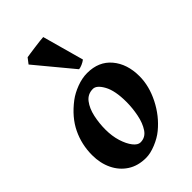

<svg xmlns="http://www.w3.org/2000/svg" viewBox="-225 -801 900 900"><g transform="rotate(-45 225.5 -351.0)"><path d="M435.1 -272.9Q435.1 -208 401.6 -141.8Q368.2 -75.7 313.5 -30.8Q288.1 -9.8 251.7 5.1Q215.3 20 186 20Q133.3 20 95.2 -4.6Q57.1 -29.3 36.6 -72Q16.1 -114.7 16.1 -168Q16.1 -237.8 45.4 -299.1Q74.7 -360.4 140.1 -410.2Q166 -429.7 202.1 -443.4Q238.3 -457 272 -457Q348.6 -457 391.8 -405.5Q435.1 -354 435.1 -272.9ZM306.6 -231Q306.6 -305.2 284.7 -345.2Q262.7 -385.3 238.3 -385.3Q203.6 -385.3 183.1 -358.4Q162.6 -331.5 153.8 -291Q145 -250.5 145 -209Q145 -165.5 156.2 -129.4Q167.5 -93.3 184.6 -71.5Q201.7 -49.8 219.2 -49.8Q252 -49.8 271 -78.4Q290 -106.9 298.3 -148.9Q306.6 -190.9 306.6 -231ZM302.7 -515.6Q293.5 -508.3 280 -502.4Q266.6 -496.6 257.8 -496.1L106 -679.2L127 -706.5Q132.8 -707.5 149.4 -710Q166 -712.4 186 -715.1Q206.1 -717.8 222.7 -719.7Q239.3 -721.7 245.6 -721.7Z"/></g></svg>

Font: Gentium Book Plus
Style: Bold Italic
Weight: 700
Italic angle: -8°
Designer: Victor Gaultney, Annie Olsen, Iska Routamaa, Becca Hirsbrunner
Foundry: SIL International
Version: Version 6.101